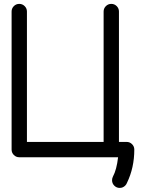

<svg xmlns="http://www.w3.org/2000/svg" viewBox="-20 -801 743 978"><path d="M78.1 0Q62 0 50.5 -11.5Q39.1 -22.9 39.1 -39.1V-742.2Q39.1 -758.3 50.5 -769.8Q62 -781.2 78.1 -781.2Q94.2 -781.2 105.7 -769.8Q117.2 -758.3 117.2 -742.2V-78.1H507.8V-742.2Q507.8 -758.3 519.3 -769.8Q530.8 -781.2 546.9 -781.2Q563 -781.2 574.5 -769.8Q585.9 -758.3 585.9 -742.2V-78.1H625Q641.1 -78.1 652.6 -66.7Q664.1 -55.2 664.1 -39.1Q664.1 53.2 627 129.9Q624 138.2 617.7 144.5Q606 156.2 589.8 156.2Q573.7 156.2 562.3 144.8Q550.8 133.3 550.8 117.2Q550.8 106.9 555.2 98.6Q574.2 63.5 581.5 0Z"/></svg>

Font: Comfortaa
Style: Regular
Weight: 400
Designer: Johan Aakerlund - aajohan
Foundry: Johan Aakerlund
Version: Version 2.004 2013